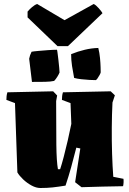

<svg xmlns="http://www.w3.org/2000/svg" viewBox="-20 -932 648 961"><path d="M182 9Q161 9 138 -3.5Q115 -16 96 -34Q77 -52 67 -69Q64 -156 61 -242.5Q58 -329 55 -416L12 -432Q12 -442 13 -451Q14 -460 17 -470L246 -475L266 -454L261 -426Q261 -290 262 -207Q263 -124 270 -85H281Q289 -109 299 -147Q309 -185 319 -228.5Q329 -272 337 -312Q336 -338 335 -364Q334 -390 333 -416L290 -432Q290 -442 291 -451Q292 -460 295 -470L534 -475L555 -455L543 -419Q540 -360 539.5 -293.5Q539 -227 541 -163Q543 -99 547 -47L598 -37Q599 -28 598.5 -18.5Q598 -9 596 0Q544 1 492 2Q440 3 388 5L356 -20L382 -189L362 -193Q348 -138 336 -94.5Q324 -51 308 -3Q271 3 243.5 6Q216 9 182 9ZM351 -542Q345 -572 340.5 -602Q336 -632 336 -661Q371 -675 404.5 -683Q438 -691 472 -692Q478 -668 480.5 -642Q483 -616 483.5 -596Q484 -576 484 -570Q484 -567 479 -557.5Q474 -548 468 -539.5Q462 -531 459 -531Q449 -531 428.5 -532Q408 -533 386.5 -535.5Q365 -538 351 -542ZM140 -522 126 -638Q129 -655 138 -673Q148 -675 171 -677Q194 -679 220 -681Q246 -683 265 -683Q266 -683 268 -667.5Q270 -652 272.5 -631Q275 -610 276.5 -592Q278 -574 278 -569Q275 -561 267 -548Q259 -535 251 -527Q233 -523 205.5 -522.5Q178 -522 140 -522ZM268 -701 118 -845V-874Q127 -885 140.5 -896.5Q154 -908 166 -912L303 -831L449 -912Q460 -907 474.5 -890.5Q489 -874 493 -866L320 -701Z"/></svg>

Font: Labrada Black
Style: Regular
Weight: 900
Designer: Mercedes Jáuregui
Foundry: Omnibus-Type Team
Version: Version 1.000; ttfautohint (v1.8.4.7-5d5b)